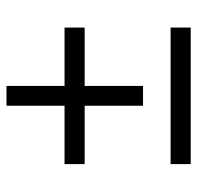

<svg xmlns="http://www.w3.org/2000/svg" viewBox="-28 -572 608 592"><g transform="rotate(-90 276.0 -276.0)"><path d="M66 -381H487V-319H66ZM246 -560H307V-139H246ZM66 -54H487V8H66Z"/></g></svg>

Font: Pathway Extreme 72pt Medium
Style: Regular
Weight: 500
Designer: Eduardo Rodriguez Tunni
Foundry: Eduardo Rodriguez Tunni
Version: Version 1.001;gftools[0.9.26]